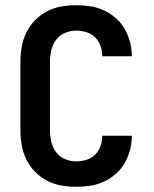

<svg xmlns="http://www.w3.org/2000/svg" viewBox="-20 -702 590 734"><path d="M271 12Q243 12 214 7Q185 2 159.5 -11.5Q134 -25 113.5 -46Q93 -67 80.5 -93Q68 -119 63 -147.5Q58 -176 58 -205V-465Q58 -494 63 -522.5Q68 -551 80.5 -577Q93 -603 113.5 -624Q134 -645 159.5 -658.5Q185 -672 214 -677Q243 -682 271 -682Q299 -682 325.5 -678Q352 -674 377 -662.5Q402 -651 422.5 -633Q443 -615 456.5 -591.5Q470 -568 477 -541.5Q484 -515 484 -488V-487H371Q371 -507 364.5 -526Q358 -545 344 -559Q330 -573 310.5 -579Q291 -585 271 -585Q249 -585 228 -576Q207 -567 194 -549Q181 -531 176 -509Q171 -487 171 -465V-205Q171 -183 176 -161Q181 -139 194 -121Q207 -103 228 -94Q249 -85 271 -85Q291 -85 310.5 -91Q330 -97 344 -111Q358 -125 364.5 -144Q371 -163 371 -183H484V-182Q484 -155 477 -128.5Q470 -102 456.5 -78.5Q443 -55 422.5 -37Q402 -19 377 -7.5Q352 4 325.5 8Q299 12 271 12Z"/></svg>

Font: Lode Term
Style: Bold
Weight: 700
Monospace: yes
Designer: Belleve Invis
Foundry: Belleve Invis
Version: Version 29.2.0